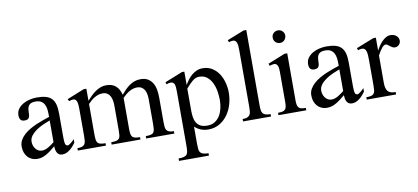

<svg xmlns="http://www.w3.org/2000/svg" viewBox="-65 -742 2442 1122"><g transform="rotate(-10 1156.0 -180.5)"><path d="M334 -48.8Q327.1 -39.6 318.6 -29.5Q310.1 -19.5 300 -11.5Q290 -3.4 278.3 1.7Q266.6 6.8 253.9 6.8Q242.2 6.8 234.6 2Q227.1 -2.9 222.7 -11Q218.3 -19 216.6 -28.8Q214.8 -38.6 214.8 -48.8Q202.6 -39.1 190.4 -29.3Q178.2 -19.5 165 -11.5Q151.9 -3.4 137.7 1.7Q123.5 6.8 106.9 6.8Q87.9 6.8 73 0.2Q58.1 -6.3 47.9 -18.1Q37.6 -29.8 32.2 -45.7Q26.9 -61.5 26.9 -80.1Q26.9 -100.6 36.4 -117.7Q45.9 -134.8 61.5 -148.9Q77.1 -163.1 97.2 -174.6Q117.2 -186 138.2 -195.1Q159.2 -204.1 179.2 -210.9Q199.2 -217.8 214.8 -223.1V-236.8Q214.8 -253.9 212.6 -269.8Q210.4 -285.6 203.6 -298.1Q196.8 -310.5 184.6 -317.9Q172.4 -325.2 151.9 -325.2Q134.8 -325.2 125 -320.6Q115.2 -315.9 110.1 -307.4Q105 -298.8 103.5 -287.4Q102.1 -275.9 102.1 -262.2Q102.1 -245.6 95.7 -236.3Q89.4 -227.1 70.8 -227.1Q53.7 -227.1 46.9 -236.8Q40 -246.6 40 -262.2Q40 -285.2 52.2 -301.3Q64.5 -317.4 82.8 -327.6Q101.1 -337.9 122.6 -342.5Q144 -347.2 163.1 -347.2Q194.8 -347.2 216.6 -341.1Q238.3 -335 251.5 -321Q264.6 -307.1 270.3 -285.2Q275.9 -263.2 275.9 -231.9V-117.2Q275.9 -109.9 275.9 -101.6Q275.9 -93.3 276.1 -85.2Q276.4 -77.1 276.6 -70.1Q276.9 -63 277.8 -58.1Q278.8 -51.3 282.2 -45.7Q285.6 -40 293.9 -40Q297.9 -40 303.7 -43.7Q309.6 -47.4 315.4 -52.2Q321.3 -57.1 326.4 -62Q331.5 -66.9 334 -69.8ZM214.8 -202.1Q196.3 -195.3 174.3 -185.5Q152.3 -175.8 133.3 -162.8Q114.3 -149.9 101.6 -133.5Q88.9 -117.2 88.9 -97.2Q88.9 -85.9 92.3 -75.2Q95.7 -64.5 102.5 -55.7Q109.4 -46.9 118.9 -41.5Q128.4 -36.1 141.1 -36.1Q150.9 -36.1 160.6 -39.6Q170.4 -43 179.9 -48.6Q189.5 -54.2 198.5 -60.8Q207.5 -67.4 214.8 -73.2Z M752 0V-14.2Q771.5 -14.2 782.5 -17.1Q793.5 -20 798.6 -27.3Q803.7 -34.7 804.9 -46.6Q806.2 -58.6 806.2 -76.2V-222.2Q806.2 -236.3 804 -250.7Q801.8 -265.1 795.7 -276.9Q789.6 -288.6 778.6 -295.9Q767.6 -303.2 750 -303.2Q737.3 -303.2 725.3 -299.3Q713.4 -295.4 702.4 -288.8Q691.4 -282.2 681.6 -273.9Q671.9 -265.6 663.1 -256.8V-76.2Q663.1 -58.6 664.6 -46.6Q666 -34.7 671.4 -27.3Q676.8 -20 687.7 -17.1Q698.7 -14.2 717.8 -14.2V0H546.9V-14.2Q566.9 -14.2 577.9 -17.1Q588.9 -20 594.2 -27.1Q599.6 -34.2 600.8 -46.1Q602.1 -58.1 602.1 -76.2V-222.2Q602.1 -236.8 599.6 -251.5Q597.2 -266.1 591.1 -277.8Q585 -289.6 573.7 -296.9Q562.5 -304.2 544.9 -304.2Q531.7 -304.2 519.8 -300Q507.8 -295.9 496.8 -289.3Q485.8 -282.7 476.3 -274.2Q466.8 -265.6 458 -256.8V-76.2Q458 -58.6 459.5 -46.6Q460.9 -34.7 466.3 -27.3Q471.7 -20 482.9 -17.1Q494.1 -14.2 513.2 -14.2V0H346.2V-14.2Q364.3 -14.2 374.3 -17.8Q384.3 -21.5 389.4 -29.1Q394.5 -36.6 395.8 -48.3Q397 -60.1 397 -76.2V-237.3Q397 -248.5 396.2 -259.5Q395.5 -270.5 393.1 -279.3Q390.6 -288.1 385.3 -293.5Q379.9 -298.8 371.1 -298.8Q364.7 -298.8 358.4 -297.1Q352.1 -295.4 346.2 -293L339.8 -306.2L441.9 -347.2H458V-275.9Q469.7 -288.6 482.4 -301.3Q495.1 -314 509.5 -324.2Q523.9 -334.5 540 -340.8Q556.2 -347.2 575.2 -347.2Q611.3 -347.2 632.1 -328.4Q652.8 -309.6 661.1 -275.9Q672.9 -289.6 685.3 -302.2Q697.8 -314.9 711.9 -325Q726.1 -335 742.4 -341.1Q758.8 -347.2 778.8 -347.2Q806.2 -347.2 823.5 -336.2Q840.8 -325.2 850.8 -307.6Q860.8 -290 864.5 -267.6Q868.2 -245.1 868.2 -222.2V-76.2Q868.2 -60.5 869.4 -48.8Q870.6 -37.1 875.7 -29.3Q880.9 -21.5 891.1 -17.8Q901.4 -14.2 918.9 -14.2V0Z M1273.9 -181.2Q1273.9 -147 1264.2 -112.5Q1254.4 -78.1 1234.9 -50.8Q1215.3 -23.4 1186.3 -6.1Q1157.2 11.2 1118.7 11.2Q1096.2 11.2 1075.9 3.4Q1055.7 -4.4 1039.1 -20V83Q1039.1 101.6 1040.5 113.8Q1042 126 1047.6 133.3Q1053.2 140.6 1064.5 144Q1075.7 147.5 1095.7 147.9V162.1H918V147.9Q938.5 147.5 950.2 144.3Q961.9 141.1 967.5 133.8Q973.1 126.5 974.6 113.8Q976.1 101.1 976.1 81.1V-237.8Q976.1 -251.5 975.3 -262.5Q974.6 -273.4 971.9 -281Q969.2 -288.6 963.9 -292.7Q958.5 -296.9 948.7 -296.9Q935.5 -296.9 923.8 -291L919.9 -304.2L1024.9 -346.2H1039.1V-267.1Q1047.9 -282.2 1058.6 -296.6Q1069.3 -311 1082.8 -322.3Q1096.2 -333.5 1112.1 -340.3Q1127.9 -347.2 1147 -347.2Q1179.7 -347.2 1203.9 -331.8Q1228 -316.4 1243.4 -292.5Q1258.8 -268.6 1266.4 -239Q1273.9 -209.5 1273.9 -181.2ZM1214.8 -146Q1214.8 -169.4 1210.7 -196.5Q1206.5 -223.6 1195.8 -247.1Q1185.1 -270.5 1166.3 -286.1Q1147.5 -301.8 1117.7 -301.8Q1097.2 -301.8 1077.9 -285.2Q1058.6 -268.6 1039.1 -245.1V-119.1Q1039.1 -98.1 1041.5 -78.9Q1043.9 -59.6 1052.2 -44.7Q1060.5 -29.8 1075.9 -21Q1091.3 -12.2 1117.7 -12.2Q1144.5 -12.2 1163.3 -24.7Q1182.1 -37.1 1193.4 -56.6Q1204.6 -76.2 1209.7 -99.9Q1214.8 -123.5 1214.8 -146Z M1326.7 0V-14.2Q1344.2 -14.2 1354.2 -18.3Q1364.3 -22.5 1369.4 -30.3Q1374.5 -38.1 1375.7 -49.6Q1377 -61 1377 -76.2V-414.6Q1377 -426.8 1376.2 -437.7Q1375.5 -448.7 1372.6 -457Q1369.6 -465.3 1364.3 -470.2Q1358.9 -475.1 1349.6 -475.1Q1343.8 -475.1 1338.4 -473.9Q1333 -472.7 1326.7 -470.2L1320.8 -482.9L1421.9 -522.9H1438V-76.2Q1438 -59.1 1439.7 -47.4Q1441.4 -35.6 1447 -28.3Q1452.6 -21 1463.4 -17.6Q1474.1 -14.2 1492.7 -14.2V0Z M1656.7 -452.1Q1656.7 -436.5 1646 -425.3Q1635.3 -414.1 1619.6 -414.1Q1604 -414.1 1593 -424.8Q1582 -435.5 1582 -452.1Q1582 -467.8 1593 -478.3Q1604 -488.8 1619.6 -488.8Q1634.8 -488.8 1645.8 -478Q1656.7 -467.3 1656.7 -452.1ZM1536.6 0V-14.2Q1553.2 -14.2 1563.5 -16.6Q1573.7 -19 1579.3 -25.4Q1585 -31.7 1586.9 -42.2Q1588.9 -52.7 1588.9 -68.8V-249Q1588.9 -257.3 1588.1 -266.1Q1587.4 -274.9 1584.7 -282.2Q1582 -289.6 1576.9 -294.2Q1571.8 -298.8 1563 -298.8Q1557.1 -298.8 1550.3 -297.1Q1543.5 -295.4 1536.6 -293L1531.7 -306.2L1633.8 -347.2H1649.9V-68.8Q1649.9 -52.7 1651.9 -42.2Q1653.8 -31.7 1659.4 -25.4Q1665 -19 1675 -16.6Q1685.1 -14.2 1701.7 -14.2V0Z M2052.7 -48.8Q2045.9 -39.6 2037.4 -29.5Q2028.8 -19.5 2018.8 -11.5Q2008.8 -3.4 1997.1 1.7Q1985.4 6.8 1972.7 6.8Q1960.9 6.8 1953.4 2Q1945.8 -2.9 1941.4 -11Q1937 -19 1935.3 -28.8Q1933.6 -38.6 1933.6 -48.8Q1921.4 -39.1 1909.2 -29.3Q1897 -19.5 1883.8 -11.5Q1870.6 -3.4 1856.4 1.7Q1842.3 6.8 1825.7 6.8Q1806.6 6.8 1791.7 0.2Q1776.9 -6.3 1766.6 -18.1Q1756.3 -29.8 1751 -45.7Q1745.6 -61.5 1745.6 -80.1Q1745.6 -100.6 1755.1 -117.7Q1764.6 -134.8 1780.3 -148.9Q1795.9 -163.1 1815.9 -174.6Q1835.9 -186 1856.9 -195.1Q1877.9 -204.1 1897.9 -210.9Q1918 -217.8 1933.6 -223.1V-236.8Q1933.6 -253.9 1931.4 -269.8Q1929.2 -285.6 1922.4 -298.1Q1915.5 -310.5 1903.3 -317.9Q1891.1 -325.2 1870.6 -325.2Q1853.5 -325.2 1843.8 -320.6Q1834 -315.9 1828.9 -307.4Q1823.7 -298.8 1822.3 -287.4Q1820.8 -275.9 1820.8 -262.2Q1820.8 -245.6 1814.5 -236.3Q1808.1 -227.1 1789.6 -227.1Q1772.5 -227.1 1765.6 -236.8Q1758.8 -246.6 1758.8 -262.2Q1758.8 -285.2 1771 -301.3Q1783.2 -317.4 1801.5 -327.6Q1819.8 -337.9 1841.3 -342.5Q1862.8 -347.2 1881.8 -347.2Q1913.6 -347.2 1935.3 -341.1Q1957 -335 1970.2 -321Q1983.4 -307.1 1989 -285.2Q1994.6 -263.2 1994.6 -231.9V-117.2Q1994.6 -109.9 1994.6 -101.6Q1994.6 -93.3 1994.9 -85.2Q1995.1 -77.1 1995.4 -70.1Q1995.6 -63 1996.6 -58.1Q1997.6 -51.3 2001 -45.7Q2004.4 -40 2012.7 -40Q2016.6 -40 2022.5 -43.7Q2028.3 -47.4 2034.2 -52.2Q2040 -57.1 2045.2 -62Q2050.3 -66.9 2052.7 -69.8ZM1933.6 -202.1Q1915 -195.3 1893.1 -185.5Q1871.1 -175.8 1852.1 -162.8Q1833 -149.9 1820.3 -133.5Q1807.6 -117.2 1807.6 -97.2Q1807.6 -85.9 1811 -75.2Q1814.5 -64.5 1821.3 -55.7Q1828.1 -46.9 1837.6 -41.5Q1847.2 -36.1 1859.9 -36.1Q1869.6 -36.1 1879.4 -39.6Q1889.2 -43 1898.7 -48.6Q1908.2 -54.2 1917.2 -60.8Q1926.3 -67.4 1933.6 -73.2Z M2310.5 -306.2Q2310.5 -292.5 2300.5 -282.2Q2290.5 -272 2276.9 -272Q2267.6 -272 2260.7 -276.1Q2253.9 -280.3 2247.8 -284.9Q2241.7 -289.6 2236.3 -293.7Q2231 -297.9 2224.6 -297.9Q2213.9 -297.9 2200.7 -281.2Q2187.5 -264.6 2175.8 -241.2V-78.1Q2175.8 -45.9 2188 -30Q2200.2 -14.2 2234.9 -14.2V0H2060.5V-14.2Q2079.6 -14.2 2090.1 -17.1Q2100.6 -20 2106 -27.3Q2111.3 -34.7 2112.5 -46.6Q2113.8 -58.6 2113.8 -76.2V-221.7Q2113.8 -239.3 2113 -253.2Q2112.3 -267.1 2109.4 -277.1Q2106.4 -287.1 2100.3 -292.5Q2094.2 -297.9 2083.5 -297.9Q2072.8 -297.9 2060.5 -293L2056.6 -306.2L2160.6 -347.2H2175.8V-271Q2182.1 -282.7 2190.9 -295.9Q2199.7 -309.1 2210.7 -320.6Q2221.7 -332 2234.6 -339.6Q2247.6 -347.2 2262.7 -347.2Q2271.5 -347.2 2280.3 -344.5Q2289.1 -341.8 2295.7 -336.4Q2302.2 -331.1 2306.4 -323.5Q2310.5 -315.9 2310.5 -306.2Z"/></g></svg>

Font: Scheherazade
Style: Regular
Weight: 400
Designer: SIL International
Foundry: SIL International
Version: Version 2.100 (build 932/914)